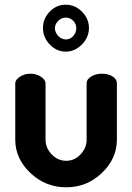

<svg xmlns="http://www.w3.org/2000/svg" viewBox="-20 -789 564 818"><path d="M359 -670Q359 -630 329 -599.5Q299 -569 260 -569Q221 -569 192 -599.5Q163 -630 163 -670Q163 -709 191.5 -739Q220 -769 260 -769Q300 -769 329.5 -739Q359 -709 359 -670ZM305 -669Q305 -687 292 -700.5Q279 -714 261 -714Q242 -714 228 -700Q214 -686 214 -669Q214 -651 228 -636Q242 -621 261 -621Q279 -621 292 -635.5Q305 -650 305 -669ZM45 -194V-434Q45 -449 64.5 -462Q84 -475 110 -475Q135 -475 154.5 -462Q174 -449 174 -434V-194Q174 -159 200 -131.5Q226 -104 262 -104Q298 -104 323.5 -131.5Q349 -159 349 -194V-435Q349 -451 368.5 -463Q388 -475 414 -475Q442 -475 460 -463Q478 -451 478 -435V-194Q478 -113 414 -52Q350 9 262 9Q174 9 109.5 -52Q45 -113 45 -194Z"/></svg>

Font: Dosis
Style: Bold
Weight: 700
Designer: Edgar Tolentino, Pablo Impallari, Igino Marini
Foundry: Edgar Tolentino, Pablo Impallari, Igino Marini
Version: Version 1.007